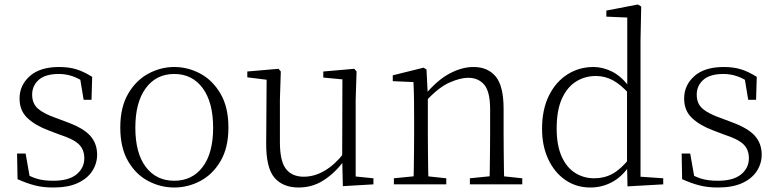

<svg xmlns="http://www.w3.org/2000/svg" viewBox="-20 -820 3459 854"><path d="M217 14Q171 14 134.5 4.5Q98 -5 58 -23L56 -137H94L115 -17L83 -18V-54Q110 -36 141 -26Q172 -16 217 -16Q286 -16 320.5 -44.5Q355 -73 355 -116Q355 -154 331.5 -177.5Q308 -201 246 -221L196 -240Q137 -262 102 -295Q67 -328 67 -382Q67 -441 112.5 -481.5Q158 -522 243 -522Q287 -522 320.5 -511.5Q354 -501 390 -478L387 -376H352L334 -485L361 -483V-450Q330 -472 301 -481.5Q272 -491 242 -491Q182 -491 152.5 -465Q123 -439 123 -399Q123 -360 148 -337.5Q173 -315 227 -296L275 -278Q350 -251 381 -216.5Q412 -182 412 -132Q412 -93 390.5 -59.5Q369 -26 326 -6Q283 14 217 14Z M755 14Q694 14 639 -15Q584 -44 549.5 -103.5Q515 -163 515 -253Q515 -343 550 -403Q585 -463 640 -492.5Q695 -522 755 -522Q816 -522 871 -492.5Q926 -463 961 -403Q996 -343 996 -253Q996 -163 961 -103.5Q926 -44 871 -15Q816 14 755 14ZM755 -16Q835 -16 881.5 -77.5Q928 -139 928 -252Q928 -365 881.5 -428Q835 -491 755 -491Q675 -491 628.5 -428Q582 -365 582 -252Q582 -139 628.5 -77.5Q675 -16 755 -16Z M1308 14Q1238 14 1200.5 -30Q1163 -74 1164 -185L1166 -478L1185 -463L1080 -476V-502L1219 -514L1229 -502L1225 -377V-188Q1225 -103 1252 -68.5Q1279 -34 1331 -34Q1379 -34 1424.5 -61Q1470 -88 1508 -137L1527 -103H1509Q1470 -51 1420 -18.5Q1370 14 1308 14ZM1505 8 1502 -116V-117L1503 -467L1418 -475V-502L1556 -514L1566 -502L1562 -377V-35L1641 -27V0Z M1732 0V-27L1842 -38H1862L1965 -27V0ZM1819 0Q1820 -24 1820.5 -64.5Q1821 -105 1821.5 -149Q1822 -193 1822 -226V-281Q1822 -333 1821.5 -375.5Q1821 -418 1819 -455L1727 -459V-485L1864 -519L1877 -511L1883 -393V-392V-226Q1883 -193 1883.5 -149Q1884 -105 1884.5 -64.5Q1885 -24 1886 0ZM2070 0V-27L2179 -38H2200L2303 -27V0ZM2157 0Q2158 -24 2158.5 -64Q2159 -104 2159.5 -148Q2160 -192 2160 -226V-334Q2160 -412 2134 -443Q2108 -474 2062 -474Q2027 -474 1978.5 -452.5Q1930 -431 1872 -368L1862 -398H1870Q1924 -463 1979 -492.5Q2034 -522 2086 -522Q2150 -522 2185 -479.5Q2220 -437 2220 -335V-226Q2220 -192 2220.5 -148Q2221 -104 2221.5 -64Q2222 -24 2223 0Z M2606 14Q2543 14 2494.5 -19.5Q2446 -53 2418.5 -112Q2391 -171 2391 -247Q2391 -332 2421 -393.5Q2451 -455 2503 -488.5Q2555 -522 2620 -522Q2661 -522 2702.5 -501.5Q2744 -481 2781 -431H2791L2780 -401Q2741 -444 2706 -463Q2671 -482 2630 -482Q2582 -482 2542.5 -457.5Q2503 -433 2479.5 -381.5Q2456 -330 2456 -248Q2456 -174 2478 -124.5Q2500 -75 2538 -51Q2576 -27 2623 -27Q2668 -27 2704.5 -47Q2741 -67 2779 -114L2789 -83H2780Q2746 -33 2701.5 -9.5Q2657 14 2606 14ZM2771 9 2769 -92V-95V-420L2770 -429V-742L2677 -746V-773L2817 -800L2832 -791L2829 -641V-34L2930 -27V0Z M3173 14Q3127 14 3090.5 4.5Q3054 -5 3014 -23L3012 -137H3050L3071 -17L3039 -18V-54Q3066 -36 3097 -26Q3128 -16 3173 -16Q3242 -16 3276.5 -44.5Q3311 -73 3311 -116Q3311 -154 3287.5 -177.5Q3264 -201 3202 -221L3152 -240Q3093 -262 3058 -295Q3023 -328 3023 -382Q3023 -441 3068.5 -481.5Q3114 -522 3199 -522Q3243 -522 3276.5 -511.5Q3310 -501 3346 -478L3343 -376H3308L3290 -485L3317 -483V-450Q3286 -472 3257 -481.5Q3228 -491 3198 -491Q3138 -491 3108.5 -465Q3079 -439 3079 -399Q3079 -360 3104 -337.5Q3129 -315 3183 -296L3231 -278Q3306 -251 3337 -216.5Q3368 -182 3368 -132Q3368 -93 3346.5 -59.5Q3325 -26 3282 -6Q3239 14 3173 14Z"/></svg>

Font: Noto Serif KR ExtraLight ExtraLight
Style: Regular
Weight: 250
Version: Version 2.003-H1;hotconv 1.1.1;makeotfexe 2.6.0